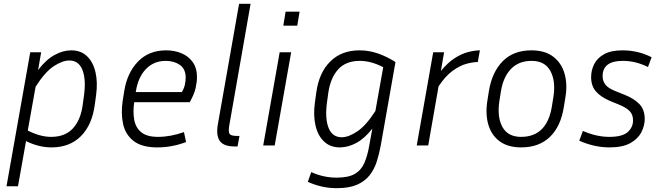

<svg xmlns="http://www.w3.org/2000/svg" viewBox="-20 -760 3456 1003"><path d="M249 10Q215 10 181.5 1.5Q148 -7 116 -23L74 213H14L138 -487H195L179 -394Q220 -448 264.5 -472.5Q309 -497 352 -497Q403 -497 435 -466Q467 -435 479 -382Q491 -329 482 -263L475 -212Q461 -107 402.5 -48.5Q344 10 249 10ZM342 -444Q306 -444 260.5 -414Q215 -384 166 -307L125 -78Q190 -45 247 -45Q321 -45 361.5 -90Q402 -135 412 -212L419 -263Q430 -346 410.5 -395Q391 -444 342 -444Z M952 -18Q879 10 802 10Q721 10 678 -23.5Q635 -57 623 -112.5Q611 -168 621 -234L629 -284Q644 -379 700.5 -438Q757 -497 848 -497Q891 -497 927.5 -482Q964 -467 986.5 -436Q1009 -405 1009 -357Q1009 -331 1001.5 -298.5Q994 -266 971 -226H681Q674 -177 681 -135.5Q688 -94 717.5 -69.5Q747 -45 805 -45Q871 -45 941 -70ZM690 -284 689 -279H930Q942 -299 946 -318.5Q950 -338 950 -354Q950 -400 919.5 -421Q889 -442 846 -442Q784 -442 743 -400Q702 -358 690 -284Z M1118 -110 1229 -740H1289L1179 -112Q1172 -76 1178 -63Q1184 -50 1215 -50H1231L1221 5H1205Q1148 5 1128 -24Q1108 -53 1118 -110Z M1533 -626H1460L1472 -699H1545ZM1415 0H1355L1441 -487H1501Z M1969 0Q1961 44 1948 84.5Q1935 125 1910.5 156Q1886 187 1845 205Q1804 223 1740 223Q1698 223 1661 214.5Q1624 206 1588 190L1606 139Q1670 168 1738 168Q1800 168 1833.5 148.5Q1867 129 1883.5 91Q1900 53 1909 0L1925 -88Q1884 -36 1841 -13Q1798 10 1755 10Q1705 10 1672.5 -21Q1640 -52 1628 -105Q1616 -158 1625 -224L1632 -275Q1646 -380 1705 -438.5Q1764 -497 1858 -497Q1907 -497 1953.5 -481Q2000 -465 2046 -436ZM1688 -224Q1677 -141 1696.5 -92Q1716 -43 1765 -43Q1801 -43 1846.5 -73.5Q1892 -104 1941 -180L1982 -409Q1918 -442 1860 -442Q1786 -442 1746 -397Q1706 -352 1695 -275Z M2476 -436Q2452 -436 2417.5 -427Q2383 -418 2345 -390.5Q2307 -363 2271 -309L2217 0H2157L2243 -487H2300L2283 -389Q2320 -434 2356.5 -457Q2393 -480 2427 -488.5Q2461 -497 2487 -497Z M2934 -254 2926 -204Q2910 -100 2853 -45Q2796 10 2703 10Q2633 10 2590 -22Q2547 -54 2531 -109Q2515 -164 2526 -234L2534 -284Q2550 -383 2606 -440Q2662 -497 2756 -497Q2827 -497 2870 -464Q2913 -431 2929 -376Q2945 -321 2934 -254ZM2871 -254Q2884 -335 2855.5 -388.5Q2827 -442 2757 -442Q2690 -442 2649.5 -400Q2609 -358 2597 -284L2589 -234Q2576 -149 2604.5 -97Q2633 -45 2702 -45Q2837 -45 2863 -204Z M3163 -45Q3231 -45 3259 -70Q3287 -95 3287 -131Q3287 -161 3269.5 -179.5Q3252 -198 3210 -215L3166 -233Q3119 -253 3093.5 -282Q3068 -311 3068 -357Q3068 -393 3084 -425Q3100 -457 3136 -477Q3172 -497 3233 -497Q3271 -497 3308.5 -488.5Q3346 -480 3384 -461L3365 -410Q3330 -427 3298 -434.5Q3266 -442 3233 -442Q3128 -442 3128 -362Q3128 -337 3142.5 -318Q3157 -299 3195 -284L3240 -266Q3291 -246 3319.5 -217Q3348 -188 3348 -138Q3348 -104 3330.5 -69.5Q3313 -35 3273 -12.5Q3233 10 3164 10Q3085 10 3006 -25L3025 -76Q3096 -45 3163 -45Z"/></svg>

Font: Inria Sans Light
Style: Italic
Weight: 300
Italic angle: -10°
Designer: Black Foundry Team
Foundry: Black Foundry
Version: Version 1.2; ttfautohint (v1.8.3)